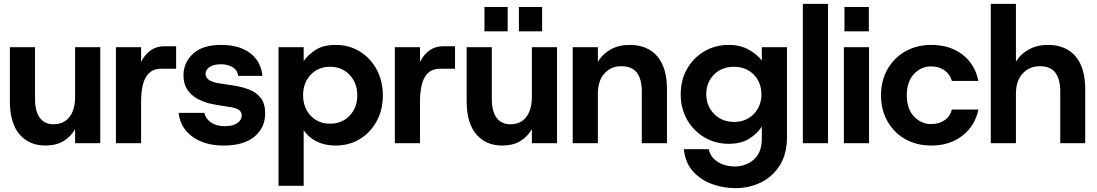

<svg xmlns="http://www.w3.org/2000/svg" viewBox="-20 -740 5668 992"><path d="M215 12Q130 12 80.5 -46.5Q31 -105 31 -217V-496H161V-229Q161 -165 185.5 -131.5Q210 -98 257 -98Q310 -98 339 -135.5Q368 -173 368 -240V-496H498V0H368V-73Q346 -34 308 -11Q270 12 215 12Z M579 0V-496H709V-420Q728 -458 758 -479.5Q788 -501 827 -501H890V-385H814Q759 -385 734 -342Q709 -299 709 -215V0Z M1136 12Q1037 12 974 -34Q911 -80 903 -157H1036Q1043 -125 1071.5 -106.5Q1100 -88 1141 -88Q1183 -88 1206 -104Q1229 -120 1229 -143Q1229 -162 1213 -173Q1197 -184 1156 -189Q1141 -191 1117 -195Q1093 -199 1078 -202Q1037 -210 1003 -228Q969 -246 948.5 -276Q928 -306 928 -351Q928 -417 977.5 -462.5Q1027 -508 1122 -508Q1216 -508 1272 -466Q1328 -424 1336 -348H1210Q1207 -378 1181.5 -393Q1156 -408 1123 -408Q1083 -408 1062.5 -393.5Q1042 -379 1042 -358Q1042 -322 1108 -310Q1122 -308 1149.5 -304Q1177 -300 1193 -297Q1232 -291 1268 -277Q1304 -263 1327 -234Q1350 -205 1350 -154Q1350 -80 1294.5 -34Q1239 12 1136 12Z M1419 220V-496H1549V-425Q1573 -458 1612 -483Q1651 -508 1714 -508Q1784 -508 1839 -474Q1894 -440 1926 -381Q1958 -322 1958 -247Q1958 -172 1926 -113.5Q1894 -55 1839 -21.5Q1784 12 1714 12Q1658 12 1616 -9Q1574 -30 1549 -67V220ZM1685 -101Q1747 -101 1786.5 -142.5Q1826 -184 1826 -247Q1826 -311 1786.5 -353Q1747 -395 1685 -395Q1624 -395 1585 -353.5Q1546 -312 1546 -248Q1546 -184 1585 -142.5Q1624 -101 1685 -101Z M2020 0V-496H2150V-420Q2169 -458 2199 -479.5Q2229 -501 2268 -501H2331V-385H2255Q2200 -385 2175 -342Q2150 -299 2150 -215V0Z M2575 12Q2490 12 2440.5 -46.5Q2391 -105 2391 -217V-496H2521V-229Q2521 -165 2545.5 -131.5Q2570 -98 2617 -98Q2670 -98 2699 -135.5Q2728 -173 2728 -240V-496H2858V0H2728V-73Q2706 -34 2668 -11Q2630 12 2575 12ZM2661 -578V-704H2781V-578ZM2483 -578V-704H2603V-578Z M2939 0V-496H3069V-421Q3093 -461 3135 -484.5Q3177 -508 3233 -508Q3325 -508 3375.5 -449.5Q3426 -391 3426 -279V0H3296V-267Q3296 -331 3270.5 -364.5Q3245 -398 3190 -398Q3137 -398 3103 -360.5Q3069 -323 3069 -256V0Z M3780 232Q3717 232 3659 211Q3601 190 3561 146Q3521 102 3513 31H3642Q3650 72 3687.5 96Q3725 120 3777 120Q3833 120 3874.5 84.5Q3916 49 3916 -24V-86Q3893 -50 3851 -23.5Q3809 3 3746 3Q3675 3 3618.5 -31Q3562 -65 3529.5 -122.5Q3497 -180 3497 -253Q3497 -326 3529.5 -383.5Q3562 -441 3618.5 -474.5Q3675 -508 3746 -508Q3803 -508 3846.5 -484.5Q3890 -461 3916 -427V-496H4046V-31Q4046 55 4009.5 113.5Q3973 172 3912.5 202Q3852 232 3780 232ZM3772 -110Q3835 -110 3874.5 -151Q3914 -192 3914 -252Q3914 -314 3874.5 -354.5Q3835 -395 3772 -395Q3709 -395 3669 -354.5Q3629 -314 3629 -253Q3629 -213 3647.5 -180.5Q3666 -148 3698 -129Q3730 -110 3772 -110Z M4128 0V-720H4258V0Z M4343 -578V-704H4469V-578ZM4340 0V-496H4470V0Z M4792 12Q4716 12 4657.5 -21Q4599 -54 4565.5 -113Q4532 -172 4532 -248Q4532 -324 4565.5 -382.5Q4599 -441 4657.5 -474.5Q4716 -508 4792 -508Q4887 -508 4952 -458.5Q5017 -409 5035 -322H4898Q4889 -356 4860 -376.5Q4831 -397 4791 -397Q4739 -397 4702 -357.5Q4665 -318 4665 -248Q4665 -178 4702 -138.5Q4739 -99 4791 -99Q4831 -99 4860 -118.5Q4889 -138 4898 -174H5035Q5018 -90 4952.5 -39Q4887 12 4792 12Z M5099 0V-720H5229V-421Q5253 -461 5296 -484.5Q5339 -508 5394 -508Q5486 -508 5536.5 -449.5Q5587 -391 5587 -279V0H5458V-267Q5458 -331 5432.5 -364.5Q5407 -398 5353 -398Q5299 -398 5264 -360.5Q5229 -323 5229 -256V0Z"/></svg>

Font: HostGroteskBold
Style: Bold
Weight: 700
Designer: Doukan Karapınar based on Poppins by Indian Type Foundry, Jonny Pinhorn
Foundry: Element Type
Version: Version 1.001; ttfautohint (v1.8.4.7-5d5b)